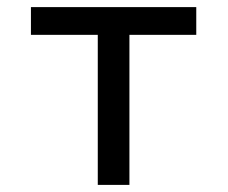

<svg xmlns="http://www.w3.org/2000/svg" viewBox="-20 -520 640 540"><path d="M255 0H344V-422H532V-500H67V-422H255Z"/></svg>

Font: LT Wave Mono
Style: Regular
Weight: 400
Designer: Daniel Lyons
Version: Version 2.5 (Glyphs App)